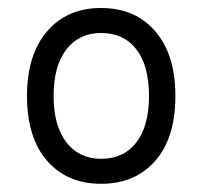

<svg xmlns="http://www.w3.org/2000/svg" viewBox="-20 -732 506 480"><path d="M232.5 -272.5Q148 -272.5 97.8 -330Q47.5 -387.5 47.5 -492Q47.5 -595.5 97.8 -653.8Q148 -712 232.5 -712Q318 -712 368.2 -653.8Q418.5 -595.5 418.5 -492Q418.5 -387.5 368.2 -330Q318 -272.5 232.5 -272.5ZM232.5 -335Q289.5 -335 321 -376.2Q352.5 -417.5 352.5 -492Q352.5 -567.5 321 -608.5Q289.5 -649.5 232.5 -649.5Q178 -649.5 146 -608.5Q114 -567.5 114 -492Q114 -417.5 146 -376.2Q178 -335 232.5 -335Z"/></svg>

Font: Overpass Light
Style: Regular
Weight: 300
Designer: Delve Withrington, Dave Bailey, Thomas Jockin
Foundry: Delve Fonts LLC
Version: Version 4.000; ttfautohint (v1.8.3)